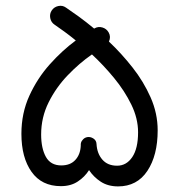

<svg xmlns="http://www.w3.org/2000/svg" viewBox="-20 -628 633 679"><path d="M163.1 -591.3Q171.4 -603.5 186.3 -606.7Q201.2 -609.9 213.4 -601.1Q232.4 -588.4 258.3 -569.6Q284.2 -550.8 313 -526.9Q313.5 -527.3 314.5 -527.8Q327.6 -535.2 342.3 -530.8Q356.9 -526.4 364.3 -513.2Q373 -497.6 365.2 -481Q409.2 -439.5 448.5 -389.6Q487.8 -339.8 512.7 -283.4Q537.6 -227.1 537.6 -167Q537.6 -78.6 501.2 -23.7Q464.8 31.2 397.5 31.2Q361.8 31.2 336.4 14.6Q311 -2 294.9 -26.4Q279.8 -2.4 255.1 13.9Q230.5 30.3 195.3 30.3Q127.4 30.3 91.6 -20.3Q55.7 -70.8 55.7 -154.8Q55.7 -228 84 -289.8Q112.3 -351.6 156.2 -400.6Q200.2 -449.7 248 -484.9Q227.1 -502 207.8 -516.1Q188.5 -530.3 173.3 -540.5Q160.6 -548.8 157.7 -564Q154.8 -579.1 163.1 -591.3ZM321.3 -119.1Q323.2 -85 342 -63.5Q360.8 -42 394 -42Q427.2 -42 447.8 -72.5Q468.3 -103 468.3 -160.2Q468.3 -209 444.6 -257.8Q420.9 -306.6 383.5 -352.1Q346.2 -397.5 305.2 -435.5Q260.7 -404.8 219.5 -361.8Q178.2 -318.8 151.9 -265.9Q125.5 -212.9 125.5 -152.3Q125.5 -103.5 142.3 -73.2Q159.2 -43 196.8 -43Q228.5 -43 246.3 -62.3Q264.2 -81.5 265.6 -112.8Q265.1 -115.2 265.6 -117.7Q266.1 -126.5 271.5 -132.3Q277.8 -141.1 288.6 -143.1Q299.8 -145 310.3 -138.2Q320.8 -131.3 321.3 -119.1Z"/></svg>

Font: Mikhak-DS1-FD Regular
Style: Regular
Weight: 400
Designer: Amin Abedi
Version: Version 3.2